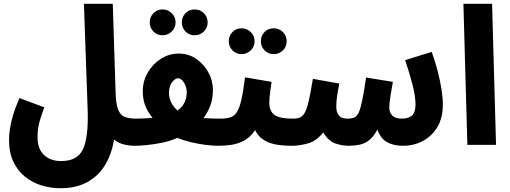

<svg xmlns="http://www.w3.org/2000/svg" viewBox="-20 -768 2706 1018"><path d="M28 -25Q28 -51 32 -81Q36 -111 47.5 -151.5Q59 -192 83 -248L215 -199Q201 -162 193.5 -136.5Q186 -111 182.5 -89.5Q179 -68 179 -41Q179 21 213 53.5Q247 86 304 86Q391 86 420 23Q449 -40 445 -178L425 -748H578L593 -274Q595 -217 606 -188Q617 -159 640 -149Q663 -139 700 -139Q733 -139 750.5 -118Q768 -97 768 -69Q768 -33 747 -14Q726 5 691 5Q668 5 639 -1.5Q610 -8 585 -28Q572 49 537 107Q502 165 443 197.5Q384 230 300 230Q250 230 201.5 215.5Q153 201 114 170Q75 139 51.5 91Q28 43 28 -25Z M1012 -581Q983 -581 963.5 -601Q944 -621 944 -649Q944 -678 963.5 -698Q983 -718 1012 -718Q1041 -718 1061 -698Q1081 -678 1081 -649Q1081 -621 1061 -601Q1041 -581 1012 -581ZM842 -581Q813 -581 793.5 -601Q774 -621 774 -649Q774 -678 793.5 -698Q813 -718 842 -718Q870 -718 890.5 -698Q911 -678 911 -649Q911 -621 890.5 -601Q870 -581 842 -581Z M690 5 699 -139Q718 -139 741.5 -140Q765 -141 789 -143Q764 -173 750.5 -207Q737 -241 737 -284Q737 -338 763.5 -383.5Q790 -429 833.5 -456.5Q877 -484 927 -484Q980 -484 1021 -455.5Q1062 -427 1085.5 -383Q1109 -339 1109 -292Q1109 -245 1095 -208Q1081 -171 1059 -142Q1085 -140 1108.5 -139.5Q1132 -139 1149 -139Q1182 -139 1199 -118Q1216 -97 1216 -69Q1216 -37 1195.5 -16Q1175 5 1139 5Q1107 5 1068.5 0Q1030 -5 991 -14.5Q952 -24 920 -37Q885 -21 842.5 -12Q800 -3 759 1Q718 5 690 5ZM876 -275Q876 -250 887 -226.5Q898 -203 921 -182Q970 -217 970 -278Q970 -307 955.5 -330Q941 -353 924 -353Q908 -353 892 -331.5Q876 -310 876 -275Z M1431 -481Q1402 -481 1382.5 -501Q1363 -521 1363 -549Q1363 -578 1382.5 -598Q1402 -618 1431 -618Q1460 -618 1480 -598Q1500 -578 1500 -549Q1500 -521 1480 -501Q1460 -481 1431 -481ZM1261 -481Q1232 -481 1212.5 -501Q1193 -521 1193 -549Q1193 -578 1212.5 -598Q1232 -618 1261 -618Q1289 -618 1309.5 -598Q1330 -578 1330 -549Q1330 -521 1309.5 -501Q1289 -481 1261 -481Z M1138 5 1148 -139Q1181 -139 1202 -146Q1223 -153 1236.5 -174.5Q1250 -196 1260 -240Q1270 -284 1279 -358L1420 -334Q1417 -312 1412.5 -281Q1408 -250 1408 -222Q1408 -180 1434 -159.5Q1460 -139 1535 -139Q1569 -139 1586 -118Q1603 -97 1603 -69Q1603 -35 1582.5 -15Q1562 5 1525 5Q1445 5 1399 -15Q1353 -35 1333 -78Q1307 -40 1274 -22.5Q1241 -5 1206 0Q1171 5 1138 5Z M1525 5 1535 -139Q1557 -139 1571.5 -145.5Q1586 -152 1597 -172.5Q1608 -193 1617.5 -235.5Q1627 -278 1639 -350L1779 -325Q1774 -300 1768.5 -266.5Q1763 -233 1763 -202Q1763 -173 1776.5 -156Q1790 -139 1822 -139Q1844 -139 1858.5 -145Q1873 -151 1882.5 -172.5Q1892 -194 1901 -238Q1910 -282 1921 -357L2063 -334Q2057 -301 2050.5 -261Q2044 -221 2044 -197Q2044 -172 2060 -155.5Q2076 -139 2110 -139Q2147 -139 2165 -156Q2183 -173 2183 -214Q2183 -257 2167.5 -318Q2152 -379 2128 -449L2269 -493Q2286 -446 2299.5 -395Q2313 -344 2320.5 -296.5Q2328 -249 2328 -213Q2328 -143 2299 -94.5Q2270 -46 2222 -20.5Q2174 5 2117 5Q2067 5 2032.5 -14Q1998 -33 1981 -81Q1961 -43 1937 -24.5Q1913 -6 1885.5 -0.5Q1858 5 1828 5Q1796 5 1759 -7Q1722 -19 1694 -66Q1659 -21 1614 -8Q1569 5 1525 5Z M2458 0 2437 -748H2589L2610 0Z"/></svg>

Font: Noto Sans Arabic ExtCond ExtBd
Style: Regular
Weight: 800
Width: 2
Designer: Monotype Design Team, Nadine Chahine, Nizar Qandah and Khaled Hosny
Foundry: Monotype Imaging Inc.
Version: Version 2.012; ttfautohint (v1.8.4.7-5d5b)